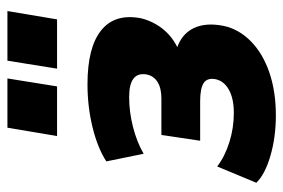

<svg xmlns="http://www.w3.org/2000/svg" viewBox="-146 -624 781 530"><g transform="rotate(-90 245.0 -359.5)"><path d="M191 11Q131 11 79.5 -4Q28 -19 5 -43L50 -151Q77 -130 116.5 -117.5Q156 -105 198 -105Q237 -105 261.5 -118.5Q286 -132 291 -156Q295 -179 280 -188.5Q265 -198 230 -198H121L137 -305H238Q266 -305 283 -315.5Q300 -326 304 -346Q308 -370 292.5 -382Q277 -394 242 -394Q201 -394 159.5 -383.5Q118 -373 85 -354L64 -457Q101 -481 158 -495Q215 -509 277 -509Q379 -509 426 -471Q473 -433 459 -361Q454 -340 442.5 -320Q431 -300 414 -284.5Q397 -269 375 -259L374 -263Q415 -250 431.5 -216.5Q448 -183 438 -133Q429 -91 395.5 -58Q362 -25 309.5 -7Q257 11 191 11ZM320 -593 342 -730H479L456 -593ZM134 -593 157 -730H293L271 -593Z"/></g></svg>

Font: Nunito Sans 10pt Condensed Black
Style: Italic
Weight: 900
Width: 3
Italic angle: -9°
Designer: Vernon Adams
Foundry: Vernon Adams
Version: Version 3.101;gftools[0.9.27]